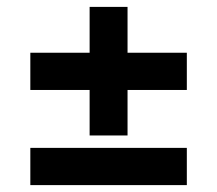

<svg xmlns="http://www.w3.org/2000/svg" viewBox="-20 -604 630 557"><path d="M68 -343V-451H522V-343ZM68 -67V-175H522V-67ZM240 -211V-584H350V-211Z"/></svg>

Font: Host Grotesk Light
Style: Bold
Weight: 700
Version: Version 1.003